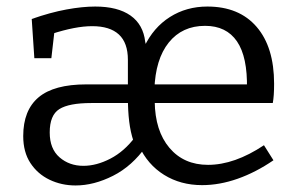

<svg xmlns="http://www.w3.org/2000/svg" viewBox="-20 -557 908 587"><path d="M85 -379 77 -499Q134 -519 183 -528Q232 -537 271 -537Q340 -537 379 -509.5Q418 -482 424 -429L429 -408L421 -414Q449 -473 499.5 -505Q550 -537 614 -537Q711 -537 764.5 -475Q818 -413 818 -301Q818 -282 817 -267.5Q816 -253 814 -242H443L452 -263L453 -247Q454 -157 498 -105Q542 -53 616 -53Q697 -53 787 -113L816 -67Q762 -30 706.5 -10.5Q651 9 598 9Q532 9 481.5 -22.5Q431 -54 405 -111L427 -110Q384 -49 325.5 -19.5Q267 10 211 10Q168 10 131.5 -7.5Q95 -25 73 -58.5Q51 -92 51 -141Q51 -220 98 -259.5Q145 -299 244 -299H381L371 -284V-374Q371 -426 343.5 -451.5Q316 -477 262 -477Q236 -477 205 -471Q174 -465 137 -453L147 -466L137 -379ZM388 -126Q379 -153 375 -185.5Q371 -218 371 -260L381 -242H259Q191 -242 161.5 -223.5Q132 -205 132 -152Q132 -102 162 -76Q192 -50 235 -50Q275 -50 317.5 -72Q360 -94 393 -138ZM452 -283 443 -299H745L735 -286Q737 -383 704.5 -430.5Q672 -478 607 -478Q537 -478 496 -427Q455 -376 452 -283Z"/></svg>

Font: Pack4
Style: Regular
Weight: 400
Version: Version 2.002